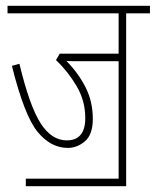

<svg xmlns="http://www.w3.org/2000/svg" viewBox="-20 -642 537 662"><path d="M69 0H415V-596H497V-622H6V-596H389V-457H186L173 -435Q215 -395 244.5 -344.5Q274 -294 274 -235Q274 -158 210 -158Q158 -158 120 -217Q82 -276 47 -422L21 -415Q64 -243 109.5 -187.5Q155 -132 214 -132Q246 -132 273 -155Q300 -178 300 -232Q300 -291 275.5 -340Q251 -389 209 -432Q221 -431 234.5 -431Q248 -431 262 -431H389V-26H69Z"/></svg>

Font: Noto Sans Devanagari Extra Condensed Thin
Style: Regular
Weight: 250
Width: 2
Designer: Monotype Design Team
Foundry: Monotype Imaging Inc.
Version: 1.000